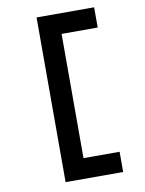

<svg xmlns="http://www.w3.org/2000/svg" viewBox="-97 -865 780 1036"><g transform="rotate(-10 293.0 -347.0)"><path d="M176.8 104.5H492.2V-6.3H294.4V-687H492.2V-797.9H176.8Z"/></g></svg>

Font: Cascadia Mono SemiBold
Style: Regular
Weight: 600
Monospace: yes
Designer: Aaron Bell
Foundry: Saja Typeworks
Version: Version 2404.023